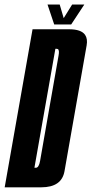

<svg xmlns="http://www.w3.org/2000/svg" viewBox="-61 -800 392 820"><path d="M-41 0 78 -675H234Q286 -675 302.5 -651Q314 -634 309 -606Q297 -537.5 261.8 -337.8Q226.5 -138 214.5 -69Q202.5 0 115 0ZM86 -83.5H92Q105 -83.5 110.2 -112.8Q115.5 -142 149.5 -337.5Q184 -532.5 189 -562Q193.5 -586 186 -590.5Q184 -591.5 181.5 -591.5H175.5ZM170.5 -695.5 142 -780.5H194L211 -722.5L247 -780.5H299L243 -695.5Z"/></svg>

Font: Anybody UltraCondensed SemiBold
Style: Italic
Weight: 600
Width: 1
Italic angle: -10°
Designer: Tyler Finck
Foundry: Etcetera Type Company
Version: Version 1.010; ttfautohint (v1.8.3) -l 8 -r 50 -G 200 -x 14 